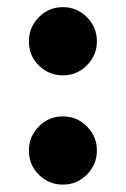

<svg xmlns="http://www.w3.org/2000/svg" viewBox="-20 -512 349 532"><path d="M60.1 -397.5Q60.1 -436.5 87.6 -464.4Q115.2 -492.2 154.3 -492.2Q193.4 -492.2 220.9 -464.4Q248.5 -436.5 248.5 -397.5Q248.5 -358.9 220.9 -331.1Q193.4 -303.2 154.3 -303.2Q115.7 -303.2 87.9 -330.3Q60.1 -357.4 60.1 -397.5ZM60.1 -94.7Q60.1 -133.8 87.6 -161.6Q115.2 -189.5 154.3 -189.5Q193.4 -189.5 220.9 -161.6Q248.5 -133.8 248.5 -94.7Q248.5 -56.2 220.9 -28.3Q193.4 -0.5 154.3 -0.5Q115.7 -0.5 87.9 -27.6Q60.1 -54.7 60.1 -94.7Z"/></svg>

Font: Vazir Black WOL
Style: Black-WOL
Weight: 900
Designer: Saber Rastikerdar
Foundry: Saber Rastikerdar
Version: Version 30.0.0